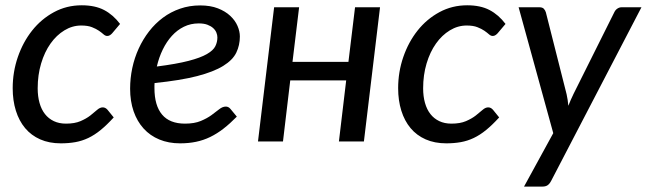

<svg xmlns="http://www.w3.org/2000/svg" viewBox="-20 -535 2446 726"><path d="M410 -91Q384 -62.5 360.8 -43.5Q337.5 -24.5 313.8 -13.2Q290 -2 264.8 2.5Q239.5 7 210 7Q166 7 132 -8Q98 -23 75 -50.5Q52 -78 40 -116.5Q28 -155 28 -201.5Q28 -263 47.5 -319.5Q67 -376 101.5 -419.5Q136 -463 184 -489Q232 -515 289 -515Q339.5 -515 373.8 -497Q408 -479 434 -444.5L404 -409Q400.5 -405 395.8 -402Q391 -399 385.5 -399Q378.5 -399 371.5 -405.2Q364.5 -411.5 354 -418.8Q343.5 -426 327.8 -432.2Q312 -438.5 287 -438.5Q253.5 -438.5 223.5 -420.2Q193.5 -402 171 -370.2Q148.5 -338.5 135.5 -295Q122.5 -251.5 122.5 -201Q122.5 -170.5 129.5 -145.8Q136.5 -121 150 -103.8Q163.5 -86.5 183.5 -77Q203.5 -67.5 229.5 -67.5Q262.5 -67.5 284.5 -77Q306.5 -86.5 321.5 -98.2Q336.5 -110 347.2 -119.5Q358 -129 368.5 -129Q378.5 -129 386.5 -120L410 -91Z M887 -397Q887 -364 873.5 -336Q860 -308 824 -285.8Q788 -263.5 725.2 -247.2Q662.5 -231 564.5 -221Q564 -216 564 -211.2Q564 -206.5 564 -202Q564 -136 592.8 -101.8Q621.5 -67.5 679.5 -67.5Q715 -67.5 739 -77.5Q763 -87.5 779.8 -99.8Q796.5 -112 809 -122Q821.5 -132 834 -132Q844 -132 851.5 -123L875.5 -94Q849.5 -67.5 825 -48.5Q800.5 -29.5 774.8 -17Q749 -4.5 721.2 1.2Q693.5 7 661 7Q617.5 7 582.5 -7.5Q547.5 -22 523 -49Q498.5 -76 485.2 -114.2Q472 -152.5 472 -199.5Q472 -239 480.2 -277.8Q488.5 -316.5 504.5 -351.5Q520.5 -386.5 543.5 -416.2Q566.5 -446 596 -468Q625.5 -490 661 -502.2Q696.5 -514.5 737 -514.5Q775.5 -514.5 803.8 -503.5Q832 -492.5 850.5 -475.2Q869 -458 878 -437.2Q887 -416.5 887 -397ZM731.5 -446.5Q701 -446.5 675.5 -434Q650 -421.5 630 -399.5Q610 -377.5 595.5 -347.8Q581 -318 573 -283.5Q647.5 -293 692.8 -304.8Q738 -316.5 762.2 -330.5Q786.5 -344.5 794.2 -360.2Q802 -376 802 -393.5Q802 -402.5 798.2 -411.8Q794.5 -421 786 -428.8Q777.5 -436.5 764.2 -441.5Q751 -446.5 731.5 -446.5Z M1417 -507.5 1356 0H1261.5L1289 -231H1077.5L1050 0H955.5L1016.5 -507.5H1111L1086 -301H1297.5L1322.5 -507.5Z M1867.5 -91Q1841.5 -62.5 1818.2 -43.5Q1795 -24.5 1771.2 -13.2Q1747.5 -2 1722.2 2.5Q1697 7 1667.5 7Q1623.5 7 1589.5 -8Q1555.5 -23 1532.5 -50.5Q1509.5 -78 1497.5 -116.5Q1485.5 -155 1485.5 -201.5Q1485.5 -263 1505 -319.5Q1524.5 -376 1559 -419.5Q1593.5 -463 1641.5 -489Q1689.5 -515 1746.5 -515Q1797 -515 1831.2 -497Q1865.5 -479 1891.5 -444.5L1861.5 -409Q1858 -405 1853.2 -402Q1848.5 -399 1843 -399Q1836 -399 1829 -405.2Q1822 -411.5 1811.5 -418.8Q1801 -426 1785.2 -432.2Q1769.5 -438.5 1744.5 -438.5Q1711 -438.5 1681 -420.2Q1651 -402 1628.5 -370.2Q1606 -338.5 1593 -295Q1580 -251.5 1580 -201Q1580 -170.5 1587 -145.8Q1594 -121 1607.5 -103.8Q1621 -86.5 1641 -77Q1661 -67.5 1687 -67.5Q1720 -67.5 1742 -77Q1764 -86.5 1779 -98.2Q1794 -110 1804.8 -119.5Q1815.5 -129 1826 -129Q1836 -129 1844 -120L1867.5 -91Z M2064 149Q2058 160.5 2050.5 165.5Q2043 170.5 2031.5 170.5H1961.5L2072 -31.5L1941 -507.5H2019.5Q2031 -507.5 2036.2 -502Q2041.5 -496.5 2044 -488.5L2122.5 -178.5Q2125 -167.5 2126.5 -157Q2128 -146.5 2129 -135Q2133.5 -146.5 2138.2 -157.2Q2143 -168 2148.5 -179.5L2303 -489Q2307 -497.5 2314.5 -502.5Q2322 -507.5 2330 -507.5H2405.5Z"/></svg>

Font: Lato Medium
Style: Italic
Weight: 500
Italic angle: -7°
Designer: Lukasz Dziedzic
Foundry: tyPoland Lukasz Dziedzic
Version: Version 2.006; 2014-01-15